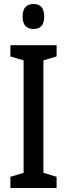

<svg xmlns="http://www.w3.org/2000/svg" viewBox="-20 -940 336 960"><path d="M263 0H32V-56L98 -76V-638L32 -658V-714H263V-658L197 -638V-76L263 -56ZM148 -920Q201 -920 201 -857Q201 -795 148 -795Q93 -795 93 -857Q93 -920 148 -920Z"/></svg>

Font: Noto Sans Thai Looped ExtraCondensed Medium
Style: Regular
Weight: 500
Width: 2
Designer: Sasikarn Vongin, Ben Mitchell
Foundry: The Fontpad Ltd
Version: Version 1.001; ttfautohint (v1.8.4.7-5d5b)